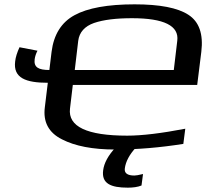

<svg xmlns="http://www.w3.org/2000/svg" viewBox="-20 -680 978 886"><path d="M890 -288 909 -441C919 -523 899 -580 849 -612C800 -644 717 -660 601 -660C477 -660 384 -643 324 -610C263 -577 228 -520 218 -441L187 -186C178 -118 204 -68 266 -37C326 -6 408 10 512 10C614 10 719 1 826 -16L835 -86C725 -65 636 -54 567 -54C381 -54 293 -96 303 -179L316 -288ZM782 -357H325L341 -492C346 -531 371 -559 414 -574C458 -589 517 -596 589 -596C737 -596 807 -561 798 -492ZM140 -407C142 -420 146 -433 153 -446L70 -462C59 -438 52 -416 50 -397C40 -320 99 -298 201 -298L208 -357C158 -357 135 -369 140 -407ZM570 186C594 186 616 183 633 176L640 123C620 128 607 130 600 130C568 130 553 119 556 97C560 66 577 33 608 0H514C479 37 460 73 456 106C448 167 491 186 570 186Z"/></svg>

Font: Gamestation Extended
Style: Italic
Weight: 400
Width: 7
Designer: Jonas Hecksher
Foundry: Jonas Hecksher, Playtypeª, e-types AS
Version: Version 1.003